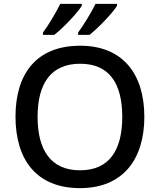

<svg xmlns="http://www.w3.org/2000/svg" viewBox="-20 -961 825 991"><path d="M584 -931V-941H473C451 -896 411 -831 383 -793V-781H442C488 -817 563 -896 584 -931ZM402 -931V-941H291C269 -896 230 -831 202 -793V-781H260C307 -817 381 -896 402 -931ZM725 -358C725 -580 613 -725 394 -725C167 -725 60 -579 60 -359C60 -138 167 10 393 10C613 10 725 -137 725 -358ZM174 -358C174 -529 242 -632 394 -632C545 -632 611 -529 611 -358C611 -187 545 -82 393 -82C242 -82 174 -187 174 -358Z"/></svg>

Font: Noto Sans Arabic UI Md
Style: Regular
Weight: 500
Designer: Monotype Design Team, Nadine Chahine and Nizar Qandah
Foundry: Monotype Imaging Inc.
Version: Version 2.010